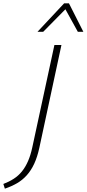

<svg xmlns="http://www.w3.org/2000/svg" viewBox="-83 -927 518 1147"><path d="M110 -47 242 -658H284L152 -44Q140 11 121.5 51Q103 91 77 120Q51 149 18 168Q-15 187 -54 200L-63 172Q-29 159 -1 141Q27 123 48 97Q69 71 84.5 35.5Q100 0 110 -47ZM141 -737 300 -907H329L318 -882L175 -737ZM382 -737 302 -882 300 -907H329L415 -737Z"/></svg>

Font: Ysabeau Office ExtraLight
Style: Italic
Weight: 250
Italic angle: -12°
Designer: Christian Thalmann (Catharsis Fonts)
Version: Version 2.001;gftools[0.9.30]; featfreeze: tnum,lnum,ss02